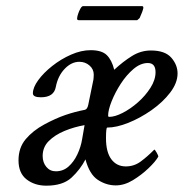

<svg xmlns="http://www.w3.org/2000/svg" viewBox="-20 -586 587 613"><path d="M127.9 6.8Q90.8 6.8 64.9 -13.2Q39.1 -33.2 39.1 -74.2Q39.1 -114.3 62 -141.6Q85 -168.9 121.1 -188.5Q157.2 -208 188.5 -218.8Q219.7 -229.5 251 -235.4Q258.8 -237.3 261.7 -251L278.3 -332Q278.3 -334 278.8 -337.4Q279.3 -340.8 279.3 -347.7Q279.3 -365.2 265.6 -377Q252 -388.7 233.4 -388.7Q208 -388.7 186.5 -366.2Q165 -343.8 158.2 -308.6Q152.3 -275.4 110.4 -275.4Q85 -275.4 85 -288.1Q85 -306.6 102.1 -330.1Q119.1 -353.5 147 -375.5Q174.8 -397.5 207 -411.6Q239.3 -425.8 269.5 -425.8Q304.7 -425.8 320.8 -410.2Q336.9 -394.5 344.7 -363.3Q373 -389.6 401.4 -407.2Q429.7 -424.8 461.9 -424.8Q506.8 -424.8 526.9 -401.9Q546.9 -378.9 546.9 -351.6Q546.9 -321.3 523.4 -290.5Q500 -259.8 463.9 -234.4Q427.7 -209 389.6 -193.8Q351.6 -178.7 322.3 -178.7Q318.4 -178.7 318.4 -144.5Q318.4 -100.6 335.4 -77.6Q352.5 -54.7 381.8 -54.7Q408.2 -54.7 429.2 -70.3Q450.2 -85.9 469.7 -105.5L472.7 -108.4Q474.6 -108.4 480 -99.1Q485.4 -89.8 485.4 -85.9Q476.6 -70.3 454.1 -48.8Q431.6 -27.3 404.3 -10.7Q377 5.9 349.6 5.9Q319.3 5.9 292.5 -11.7Q265.6 -29.3 252.9 -77.1Q236.3 -44.9 208.5 -19Q180.7 6.8 127.9 6.8ZM329.1 -212.9Q346.7 -212.9 371.6 -225.6Q396.5 -238.3 420.4 -259.3Q444.3 -280.3 460.4 -305.7Q476.6 -331.1 476.6 -355.5Q476.6 -384.8 452.1 -384.8Q428.7 -384.8 406.2 -365.7Q383.8 -346.7 365.7 -318.8Q347.7 -291 336.4 -262.7Q325.2 -234.4 325.2 -216.8Q325.2 -212.9 329.1 -212.9ZM158.2 -39.1Q181.6 -39.1 198.7 -54.2Q215.8 -69.3 227.1 -93.3Q238.3 -117.2 242.2 -141.6L250 -186.5Q216.8 -180.7 186 -168Q155.3 -155.3 135.7 -135.7Q116.2 -116.2 116.2 -87.9Q116.2 -67.4 127.9 -53.2Q139.6 -39.1 158.2 -39.1ZM230.5 -521.5Q230.5 -521.5 229.5 -522Q228.5 -522.5 226.6 -523.4Q225.6 -526.4 226.6 -530.3Q226.6 -533.2 229.5 -542Q232.4 -550.8 236.8 -558.6Q241.2 -566.4 245.1 -566.4H433.6Q438.5 -566.4 437.5 -559.6Q435.5 -549.8 425.8 -528.3L418 -521.5Z"/></svg>

Font: Crimson Text
Style: Italic
Weight: 400
Italic angle: -11°
Designer: Sebastian Kosch
Foundry: Sebastian Kosch
Version: Version 1.100; ttfautohint (v1.8.4)